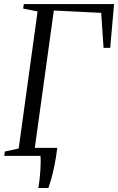

<svg xmlns="http://www.w3.org/2000/svg" viewBox="-20 -763 578 940"><path d="M168 157.5Q171 139.5 173.5 117.8Q176 96 177.5 73.8Q179 51.5 179.2 32.2Q179.5 13 178 0L138.5 -39H260.5Q254 11.5 246.2 49Q238.5 86.5 230.8 113Q223 139.5 217 157.5ZM1 0 3.5 -21 71.5 -36 164 -707 93.5 -721 96.5 -743H538.5L519.5 -528.5H487L475.5 -700L243.5 -711.5L150 -36L256 -21L253.5 0Z"/></svg>

Font: Merriweather 120pt Light
Style: Italic
Weight: 300
Italic angle: -7.8°
Version: Version 2.101